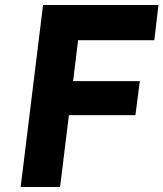

<svg xmlns="http://www.w3.org/2000/svg" viewBox="-20 -747 653 767"><path d="M62.5 0 152 -727H613L596.5 -586.5H197.5L303.5 -680L264.5 -362.5L178 -423H538.5L521 -287H197.5L261 -333.5L220 0Z"/></svg>

Font: Spline Sans Mono
Style: Bold Italic
Weight: 700
Italic angle: -4°
Monospace: yes
Version: Version 1.004